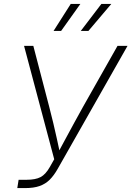

<svg xmlns="http://www.w3.org/2000/svg" viewBox="-20 -962 672 982"><path d="M68.4 0 75.2 -42.5H116.2Q161.6 -42.5 187.5 -56.2Q213.4 -69.8 234.9 -107.9L257.3 -147.5L103 -727.5H150.4L231.9 -415Q243.2 -372.6 252.4 -333Q261.7 -293.5 270.3 -254.9Q278.8 -216.3 287.1 -177.2H274.9Q296.4 -216.8 316.9 -255.1Q337.4 -293.5 359.1 -333Q380.9 -372.6 404.3 -415L581.1 -727.5H632.3L274.9 -98.1Q255.9 -64.5 234.4 -43Q212.9 -21.5 182.9 -10.7Q152.8 0 108.4 0ZM292.5 -803.7H253.9L341.8 -941.9H391.1ZM432.1 -803.7H393.1L498.5 -941.9H549.3Z"/></svg>

Font: Inter 16pt ExtraLight
Style: Italic
Weight: 250
Italic angle: -9.3988°
Version: Version 4.001;git-66647c0bb